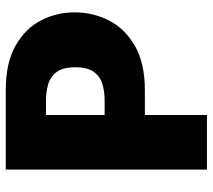

<svg xmlns="http://www.w3.org/2000/svg" viewBox="-56 -684 740 668"><g transform="rotate(-90 314.0 -350.0)"><path d="M58 -700H334Q429 -700 489 -666Q549 -632 577 -577.5Q605 -523 605 -460Q605 -397 577 -341.5Q549 -286 489 -251Q429 -216 334 -216H248V0H58ZM299 -356Q329 -356 355 -363.5Q381 -371 397.5 -393Q414 -415 414 -458Q414 -501 397.5 -523Q381 -545 354.5 -552.5Q328 -560 299 -560H248V-356Z"/></g></svg>

Font: Moderustic ExtraBold
Style: Regular
Weight: 800
Designer: Tural Alisoy
Foundry: TAFT Foundry
Version: Version 2.120